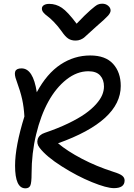

<svg xmlns="http://www.w3.org/2000/svg" viewBox="-20 -984 727 1045"><path d="M536.1 -963.9Q555.7 -963.9 568.8 -952.6Q582 -941.4 582 -926.8Q582 -914.6 568.1 -898.7Q554.2 -882.8 501 -836.9Q485.4 -823.2 464.8 -804Q444.3 -784.7 437.3 -779.1Q430.2 -773.4 418.2 -768.3Q406.2 -763.2 391.1 -763.2Q368.2 -763.2 351.6 -773.9Q335 -784.7 315.9 -813Q295.4 -841.8 273.4 -864.3Q251.5 -886.7 238.3 -896Q225.1 -905.3 216.6 -915.5Q208 -925.8 208 -937Q208 -949.2 219 -956.1Q230 -962.9 248 -962.9Q285.2 -962.9 316.9 -941.4Q348.6 -919.9 397 -855Q444.3 -904.8 472.7 -929.4Q501 -954.1 512 -959Q522.9 -963.9 536.1 -963.9ZM118.2 41Q62 41 62 -82Q62 -187 112.8 -350.1Q109.9 -401.4 100.6 -443.6Q91.3 -485.8 69.8 -544.9Q56.6 -579.1 63 -595.5Q69.3 -611.8 97.2 -611.8Q160.6 -611.8 180.2 -481.9Q234.9 -583.5 309.3 -632.8Q383.8 -682.1 471.2 -682.1Q554.2 -682.1 595.7 -636.2Q637.2 -590.3 637.2 -516.1Q637.2 -325.7 295.9 -204.1Q346.2 -161.6 425.3 -120.1Q504.4 -78.6 597.2 -48.8Q632.3 -38.1 645.3 -27.6Q658.2 -17.1 658.2 -2Q658.2 40 600.1 40Q560.5 40 480.2 7.3Q399.9 -25.4 316.4 -78.4Q232.9 -131.3 195.8 -179.2Q177.7 -202.1 185.3 -226.6Q192.9 -251 224.1 -261.2Q294.9 -285.2 351.1 -312.3Q407.2 -339.4 443.1 -364.7Q479 -390.1 502.7 -416.7Q526.4 -443.4 536.1 -466.8Q545.9 -490.2 545.9 -513.2Q545.9 -550.3 525.1 -573.2Q504.4 -596.2 460.9 -596.2Q398.9 -596.2 341.8 -551.3Q284.7 -506.3 243.2 -431.2Q201.7 -356 176.8 -252.9Q151.9 -149.9 151.9 -39.1Q151.9 10.7 145 25.9Q138.2 41 118.2 41Z"/></svg>

Font: Shantell Sans Bouncy
Style: Regular
Weight: 400
Designer: Stephen Nixon, Anya Danilova, Shantell Martin
Foundry: Arrow Type
Version: Version 1.006;[9816181b4]